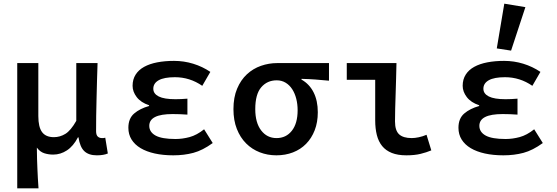

<svg xmlns="http://www.w3.org/2000/svg" viewBox="-20 -835 3040 1047"><path d="M74 192V-491H189V-202Q189 -142 209.5 -114.5Q230 -87 274 -87Q307 -87 336.5 -105Q366 -123 396 -176V-491H512Q510 -445 509 -395.5Q508 -346 506.5 -297Q505 -248 504.5 -202.5Q504 -157 504 -120Q504 -99 513 -90.5Q522 -82 536 -82Q540 -82 543.5 -82Q547 -82 554 -84L568 2Q545 12 508 12Q464 12 440 -10.5Q416 -33 408 -86H405Q380 -38 345 -15Q310 8 270 8Q244 8 221 0.5Q198 -7 181 -30Q181 4 182 32Q183 60 184 85.5Q185 111 186.5 137Q188 163 190 192Z M925 12Q869 12 824 2Q779 -8 747 -27Q715 -46 697.5 -74Q680 -102 680 -138Q680 -189 711.5 -216Q743 -243 793 -257V-261Q748 -276 725.5 -305.5Q703 -335 703 -367Q703 -402 719.5 -428Q736 -454 766 -470.5Q796 -487 837.5 -495Q879 -503 929 -503Q983 -503 1033.5 -487.5Q1084 -472 1127 -443L1083 -367Q1015 -414 934 -414Q875 -414 845.5 -397.5Q816 -381 816 -351Q816 -324 845.5 -309Q875 -294 937 -294Q966 -294 1002 -297V-210Q960 -213 921 -213Q794 -213 794 -149Q794 -115 828 -96Q862 -77 937 -77Q975 -77 1014 -87.5Q1053 -98 1093 -130L1140 -55Q1085 -15 1034.5 -1.5Q984 12 925 12Z M1487 12Q1439 12 1396.5 -4.5Q1354 -21 1322 -53Q1290 -85 1271.5 -132Q1253 -179 1253 -240Q1253 -304 1273 -351.5Q1293 -399 1326.5 -430Q1360 -461 1403 -476Q1446 -491 1492 -491H1774V-395Q1732 -399 1698.5 -401.5Q1665 -404 1624 -405V-401Q1667 -377 1690 -331.5Q1713 -286 1713 -223Q1713 -168 1696 -124.5Q1679 -81 1649 -50.5Q1619 -20 1577.5 -4Q1536 12 1487 12ZM1488 -82Q1540 -82 1571.5 -122Q1603 -162 1603 -234Q1603 -267 1595.5 -296.5Q1588 -326 1573.5 -348.5Q1559 -371 1537.5 -384Q1516 -397 1489 -397Q1437 -397 1404.5 -359Q1372 -321 1372 -240Q1372 -166 1404 -124Q1436 -82 1488 -82Z M2196 12Q2149 12 2116.5 -1Q2084 -14 2064 -38.5Q2044 -63 2035 -98.5Q2026 -134 2026 -179V-400H1871V-491H2142Q2141 -451 2140 -408.5Q2139 -366 2137.5 -324Q2136 -282 2135 -243Q2134 -204 2134 -173Q2134 -123 2156.5 -102.5Q2179 -82 2225 -82Q2242 -82 2263.5 -86.5Q2285 -91 2306 -100L2332 -15Q2306 -4 2273.5 4Q2241 12 2196 12Z M2725 12Q2669 12 2624 2Q2579 -8 2547 -27Q2515 -46 2497.5 -74Q2480 -102 2480 -138Q2480 -189 2511.5 -216Q2543 -243 2593 -257V-261Q2548 -276 2525.5 -305.5Q2503 -335 2503 -367Q2503 -402 2519.5 -428Q2536 -454 2566 -470.5Q2596 -487 2637.5 -495Q2679 -503 2729 -503Q2783 -503 2833.5 -487.5Q2884 -472 2927 -443L2883 -367Q2815 -414 2734 -414Q2675 -414 2645.5 -397.5Q2616 -381 2616 -351Q2616 -324 2645.5 -309Q2675 -294 2737 -294Q2766 -294 2802 -297V-210Q2760 -213 2721 -213Q2594 -213 2594 -149Q2594 -115 2628 -96Q2662 -77 2737 -77Q2775 -77 2814 -87.5Q2853 -98 2893 -130L2940 -55Q2885 -15 2834.5 -1.5Q2784 12 2725 12ZM2767 -559 2689 -571 2730 -815 2845 -796Z"/></svg>

Font: Source Code Pro Semibold
Style: Regular
Weight: 600
Monospace: yes
Designer: Paul D. Hunt, Teo Tuominen
Foundry: Adobe Systems Incorporated
Version: Version 2.030;PS 1.000;hotconv 16.6.51;makeotf.lib2.5.65220